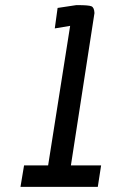

<svg xmlns="http://www.w3.org/2000/svg" viewBox="-20 -730 450 750"><path d="M349 -679Q349 -679 257 -84H375L362 0H60L74 -84H168L254 -629L194 -619L205 -699L278 -710H284Q326 -710 337 -705.5Q348 -701 349 -679Z"/></svg>

Font: Economica
Style: Bold Italic
Weight: 700
Designer: Vicente Lamonaca
Foundry: Vicente Lamonaca
Version: Version 1.100